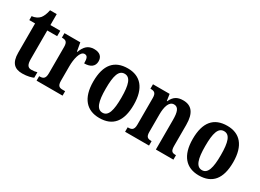

<svg xmlns="http://www.w3.org/2000/svg" viewBox="-29 -1259 2528 1869"><g transform="rotate(30 1235.0 -324.5)"><path d="M217 10C277 10 320 -4 340 -13V-75C321 -69 299 -66 276 -66C235 -66 220 -93 220 -156V-475H331V-536H220V-659H145C136 -612 122 -583 106 -562C88 -541 59 -523 18 -520V-475H83V-147C83 -30 133 10 217 10Z M374 0H666V-50H638C604 -50 580 -58 580 -117V-281C580 -357 599 -459 650 -459C683 -459 691 -432 691 -377C761 -377 803 -407 803 -464C803 -514 773 -547 708 -547C638 -547 603 -508 578 -441H573L556 -536H378V-486H381C419 -486 442 -477 442 -418V-122C442 -59 416 -50 377 -50H374Z M1083 10C1233 10 1311 -81 1311 -269C1311 -457 1226 -548 1086 -548C935 -548 856 -457 856 -269C856 -81 942 10 1083 10ZM1085 -50C1019 -50 996 -126 996 -269C996 -414 1018 -487 1084 -487C1149 -487 1172 -414 1172 -269C1172 -126 1150 -50 1085 -50Z M1369 0H1638V-50H1635C1596 -50 1574 -59 1574 -116V-312C1574 -393 1592 -469 1650 -469C1700 -469 1715 -419 1715 -333V0H1912V-50H1908C1869 -50 1851 -59 1851 -121V-355C1851 -490 1800 -548 1708 -548C1643 -548 1604 -525 1575 -462H1571L1560 -536H1373V-486H1377C1414 -486 1438 -477 1438 -420V-120C1438 -59 1412 -50 1373 -50H1369Z M2201 10C2351 10 2429 -81 2429 -269C2429 -457 2344 -548 2204 -548C2053 -548 1974 -457 1974 -269C1974 -81 2060 10 2201 10ZM2203 -50C2137 -50 2114 -126 2114 -269C2114 -414 2136 -487 2202 -487C2267 -487 2290 -414 2290 -269C2290 -126 2268 -50 2203 -50Z"/></g></svg>

Font: Noto Serif Thai Condensed
Style: Bold
Weight: 700
Width: 3
Designer: Monotype Design Team
Foundry: Monotype Imaging Inc.
Version: Version 2.002